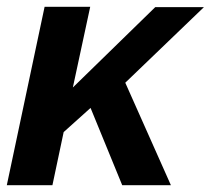

<svg xmlns="http://www.w3.org/2000/svg" viewBox="-24 -544 619 564"><path d="M107 -524H241L190 -287L432 -523H575L344 -301L478 0H335L242 -227L163 -156L130 0H-4Z"/></svg>

Font: PTCRaleway
Style: Bold Italic
Weight: 700
Italic angle: -12°
Designer: Matt McInerney, Pablo Impallari, Rodrigo Fuenzalida
Foundry: Matt McInerney, Pablo Impallari, Rodrigo Fuenzalida
Version: Version 3.000g; ttfautohint (v1.5) -l 8 -r 28 -G 28 -x 14 -D